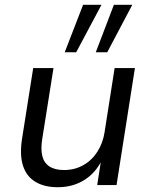

<svg xmlns="http://www.w3.org/2000/svg" viewBox="-20 -775 629 804"><path d="M222 9Q166 9 128.5 -13.5Q91 -36 76.5 -80.5Q62 -125 72 -192L119 -490H204L157 -194Q150 -152 157 -122.5Q164 -93 187 -78Q210 -63 248 -63Q293 -63 329 -83.5Q365 -104 388 -140Q411 -176 418 -222L460 -490H545L468 0H387L404 -109H409Q382 -52 333.5 -21.5Q285 9 222 9ZM381 -556 457 -755H534L429 -556ZM251 -556 328 -755H405L299 -556Z"/></svg>

Font: Nunito Sans 10pt
Style: Italic
Weight: 400
Italic angle: -9°
Designer: Vernon Adams
Foundry: Vernon Adams
Version: Version 3.101;gftools[0.9.27]